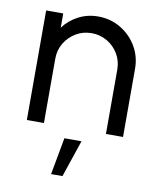

<svg xmlns="http://www.w3.org/2000/svg" viewBox="-83 -578 705 863"><g transform="rotate(10 269.5 -147.0)"><path d="M499 -310.5V0H421V-293.5Q421 -333 402 -365Q383 -397 350.8 -416Q318.5 -435 279.5 -435Q240.5 -435 208.5 -416Q176.5 -397 157.2 -365Q138 -333 138 -293.5V0H60V-500H138V-435Q164.5 -471 205.8 -492.5Q247 -514 295.5 -514Q352 -514 398.2 -486.5Q444.5 -459 471.8 -413Q499 -367 499 -310.5ZM209.5 220.5 240.5 51.5H318.5L261.5 220.5Z"/></g></svg>

Font: Urbanist
Style: Regular
Weight: 400
Designer: Corey Hu
Foundry: Corey Hu
Version: Version 1.330; ttfautohint (v1.8.4.7-5d5b)